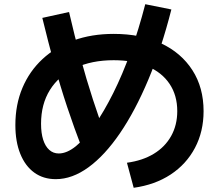

<svg xmlns="http://www.w3.org/2000/svg" viewBox="-20 -838 1040 912"><path d="M583 -65Q657 -75 710.5 -107.5Q764 -140 793 -192Q822 -244 822 -310Q822 -385 785.5 -439.5Q749 -494 681 -523Q613 -552 520 -552Q415 -552 337 -515Q259 -478 217 -410.5Q175 -343 175 -250Q175 -206 185 -174.5Q195 -143 214 -126Q233 -109 259 -109Q298 -109 341 -144Q384 -179 429 -243.5Q474 -308 518 -396Q562 -484 600.5 -591Q639 -698 670 -818L794 -793Q747 -608 684.5 -459.5Q622 -311 550 -205.5Q478 -100 400.5 -43.5Q323 13 245 13Q186 13 143 -18Q100 -49 76.5 -107Q53 -165 53 -244Q53 -341 86.5 -420.5Q120 -500 182 -557.5Q244 -615 329.5 -646Q415 -677 520 -677Q650 -677 745.5 -632Q841 -587 894 -504.5Q947 -422 947 -310Q947 -213 906 -135.5Q865 -58 790.5 -9Q716 40 615 54ZM370 -132Q332 -231 299 -330Q266 -429 237.5 -533.5Q209 -638 181 -753L308 -781Q334 -668 362 -565Q390 -462 421.5 -365Q453 -268 489 -172Z"/></svg>

Font: M PLUS 2
Style: Bold
Weight: 700
Designer: Coji Morishita
Foundry: UNDERFOREST DESIGN
Version: Version 1.001